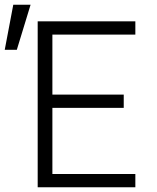

<svg xmlns="http://www.w3.org/2000/svg" viewBox="-41 -790 661 810"><path d="M118 0H530V-56H180V-335H481V-391H180V-644H530V-700H118ZM88 -770H15L-21 -580H30Z"/></svg>

Font: CommitMonoV143 ExtLt
Style: Regular
Weight: 200
Monospace: yes
Designer: Eigil Nikolajsen
Foundry: Eigil Nikolajsen
Version: Version 1.143